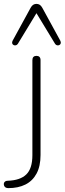

<svg xmlns="http://www.w3.org/2000/svg" viewBox="-79 -778 334 990"><path d="M-36 192Q-45 192 -50.5 188.5Q-56 185 -58 179Q-60 173 -59 167.5Q-58 162 -53 158Q-48 154 -39 154Q25 152 56.5 121.5Q88 91 88 22V-468Q88 -479 93.5 -484.5Q99 -490 109 -490Q119 -490 124.5 -484.5Q130 -479 130 -468V21Q130 79 109.5 117Q89 155 52 173.5Q15 192 -36 192ZM232 -568Q236 -560 234 -554Q232 -548 226.5 -545.5Q221 -543 215 -544.5Q209 -546 205 -552L109 -710L13 -552Q9 -546 3 -544.5Q-3 -543 -8.5 -545.5Q-14 -548 -16 -554Q-18 -560 -14 -568L79 -738Q85 -749 92.5 -753.5Q100 -758 109 -758Q118 -758 125.5 -753.5Q133 -749 139 -738Z"/></svg>

Font: Nunito ExtraLight
Style: Regular
Weight: 200
Designer: Vernon Adams
Foundry: Vernon Adams
Version: Version 3.602